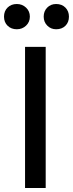

<svg xmlns="http://www.w3.org/2000/svg" viewBox="-49 -938 364 958"><path d="M179 -704H76V0H179ZM-29 -855Q-29 -827 -11 -809.5Q7 -792 35 -792Q62 -792 81 -810Q100 -828 100 -855Q100 -882 81 -900Q62 -918 35 -918Q7 -918 -11 -900.5Q-29 -883 -29 -855ZM169 -855Q169 -828 187 -810Q205 -792 231 -792Q260 -792 277.5 -809.5Q295 -827 295 -855Q295 -882 277.5 -900Q260 -918 231 -918Q204 -918 186.5 -900Q169 -882 169 -855Z"/></svg>

Font: Geom
Style: Regular
Weight: 400
Version: Version 1.102